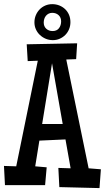

<svg xmlns="http://www.w3.org/2000/svg" viewBox="-23 -915 519 948"><path d="M475.1 -79.1 468.3 13.7 270 8.8 265.1 -85.9 325.7 -84 300.3 -226.6 171.4 -220.7 150.9 -93.8 207.5 -88.9 199.7 -1H1.5L-3.4 -95.7L57.1 -93.8L163.6 -615.2L113.8 -613.3L108.9 -696.3L357.9 -701.2L353 -623L304.2 -621.1L414.6 -84ZM286.6 -302.7 233.9 -602.5 185.1 -302.7ZM324.7 -805.7Q324.7 -787.1 318.1 -771Q311.5 -754.9 299.8 -742.9Q288.1 -731 272.2 -723.9Q256.3 -716.8 237.8 -716.8Q219.2 -716.8 202.9 -723.6Q186.5 -730.5 174.1 -742.2Q161.6 -753.9 154.3 -770Q147 -786.1 147 -804.7Q147 -823.2 153.8 -839.6Q160.6 -856 172.4 -868.2Q184.1 -880.4 200.2 -887.5Q216.3 -894.5 234.9 -894.5Q253.9 -894.5 270.3 -887.9Q286.6 -881.3 298.8 -869.6Q311 -857.9 317.9 -841.6Q324.7 -825.2 324.7 -805.7ZM278.8 -809.6Q278.8 -828.6 266.4 -840.1Q253.9 -851.6 234.9 -851.6Q224.6 -851.6 216.8 -847.4Q209 -843.3 203.6 -836.7Q198.2 -830.1 195.6 -821.5Q192.9 -813 192.9 -803.7Q192.9 -784.7 205.3 -773.2Q217.8 -761.7 236.8 -761.7Q257.3 -761.7 268.1 -775.6Q278.8 -789.6 278.8 -809.6Z"/></svg>

Font: Maiden Orange
Style: Regular
Weight: 400
Designer: Astigmatic (AOETI)
Foundry: Astigmatic (AOETI)
Version: Version 1.000